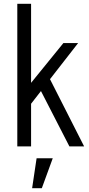

<svg xmlns="http://www.w3.org/2000/svg" viewBox="-20 -770 466 1010"><path d="M345 0 195.5 -291 134 -212V-322.5L313.5 -543.5H391L243 -353.5L422.5 0ZM71 0V-750H143.5V0ZM149 220 172.5 62.5H257.5L200 220Z"/></svg>

Font: Mohave Light
Style: Regular
Weight: 400
Version: Version 2.003